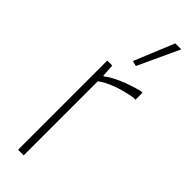

<svg xmlns="http://www.w3.org/2000/svg" viewBox="-269 -810 822 822"><g transform="rotate(45 142.5 -399.0)"><path d="M69 -540H99L103 -482H107Q131 -501 171.5 -518.5Q212 -536 262 -549H273V-507H260Q158 -489 103 -449V0H69ZM148 -616 223 -798H259L172 -610Z"/></g></svg>

Font: Encode Sans Compressed
Style: Thin
Weight: 100
Designer: Pablo Impallari, Andres Torresi
Foundry: Pablo Impallari, Andres Torresi
Version: Version 1.000; ttfautohint (v1.00) -l 8 -r 50 -G 200 -x 14 -